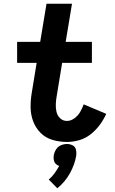

<svg xmlns="http://www.w3.org/2000/svg" viewBox="-20 -755 616 1032"><path d="M340 8Q372 8 405.5 -1.5Q439 -11 467 -33Q495 -55 516 -83.5Q537 -112 551 -143L430 -194Q422 -173 411 -153.5Q400 -134 380.5 -119.5Q361 -105 340 -105Q318 -105 303 -119.5Q288 -134 283.5 -154.5Q279 -175 280 -196.5Q281 -218 285 -240L314 -417H474V-530H333L367 -735H230L196 -530H72V-417H177L151 -258Q144 -218 144.5 -178Q145 -138 158.5 -102.5Q172 -67 198.5 -40.5Q225 -14 262.5 -3Q300 8 340 8ZM288 257Q330 223 356 176Q382 129 390 80Q392 63 388 48Q384 33 370 26Q356 19 340 19Q323 19 307 26Q291 33 281.5 48Q272 63 269 80Q267 92 269 104Q271 116 278.5 124.5Q286 133 298 137Q287 157 273.5 176Q260 195 242 210Z"/></svg>

Font: Iosevka Sparkle Extrabold
Style: Italic
Weight: 800
Italic angle: -9°
Designer: Belleve Invis
Foundry: Belleve Invis
Version: Version 4.5.0; ttfautohint (v1.8.3)